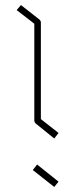

<svg xmlns="http://www.w3.org/2000/svg" viewBox="-20 -782 298 761"><path d="M137 -704Q142 -699 142 -693V-310L212 -255L195 -233L121 -293Q116 -298 116 -304V-688L46 -742L63 -762ZM195 -41 110 -108 127 -130 212 -62Z"/></svg>

Font: Envoyer
Style: Regular
Weight: 400
Version: Version 0.1